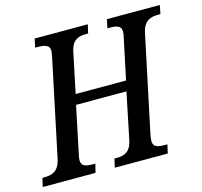

<svg xmlns="http://www.w3.org/2000/svg" viewBox="-123 -828 993 942"><g transform="rotate(-15 374.0 -357.0)"><path d="M-19 0H249L260 -44H249C211 -44 189 -50 189 -80C189 -88 191 -102 194 -112L243 -347H499L451 -114C439 -53 405 -44 368 -44H357L347 0H616L626 -44H615C575 -44 554 -50 554 -80C554 -88 556 -102 558 -112L661 -600C674 -661 709 -670 747 -670H758L767 -714H498L489 -670H500C537 -670 559 -664 559 -634C559 -627 557 -614 554 -603L511 -399H255L297 -600C309 -661 343 -670 380 -670H391L401 -714H131L122 -670H133C172 -670 195 -664 195 -634C195 -627 192 -615 189 -598L87 -114C74 -53 39 -44 2 -44H-9Z"/></g></svg>

Font: Noto Serif Condensed Medium
Style: Italic
Weight: 500
Width: 3
Italic angle: -12°
Designer: Monotype Design Team
Foundry: Monotype Imaging Inc.
Version: Version 2.013